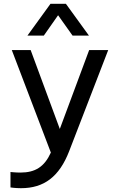

<svg xmlns="http://www.w3.org/2000/svg" viewBox="-20 -793 623 1008"><path d="M210 -606 285 -713 361 -606H447L326 -773H245L124 -606ZM90 195C211 195 291 135 343 1L548 -530H448L294 -116L141 -530H42L247 8C213 83 165 113 87 113C62 113 35 110 35 110V191C35 191 59 195 90 195Z"/></svg>

Font: Be Vietnam Pro
Style: Regular
Weight: 400
Designer: Lam Bao, Tony Le, Vietanh Nguyen
Foundry: Yellow Type Foundry
Version: Version 1.002